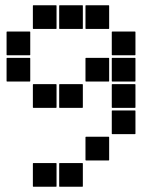

<svg xmlns="http://www.w3.org/2000/svg" viewBox="-20 -715 640 730"><path d="M307 -695H393Q395 -695 395 -693V-607Q395 -605 393 -605H307Q305 -605 305 -607V-693Q305 -695 307 -695ZM207 -695H293Q295 -695 295 -693V-607Q295 -605 293 -605H207Q205 -605 205 -607V-693Q205 -695 207 -695ZM107 -695H193Q195 -695 195 -693V-607Q195 -605 193 -605H107Q105 -605 105 -607V-693Q105 -695 107 -695ZM407 -595H493Q495 -595 495 -593V-507Q495 -505 493 -505H407Q405 -505 405 -507V-593Q405 -595 407 -595ZM7 -595H93Q95 -595 95 -593V-507Q95 -505 93 -505H7Q5 -505 5 -507V-593Q5 -595 7 -595ZM407 -495H493Q495 -495 495 -493V-407Q495 -405 493 -405H407Q405 -405 405 -407V-493Q405 -495 407 -495ZM307 -495H393Q395 -495 395 -493V-407Q395 -405 393 -405H307Q305 -405 305 -407V-493Q305 -495 307 -495ZM7 -495H93Q95 -495 95 -493V-407Q95 -405 93 -405H7Q5 -405 5 -407V-493Q5 -495 7 -495ZM407 -395H493Q495 -395 495 -393V-307Q495 -305 493 -305H407Q405 -305 405 -307V-393Q405 -395 407 -395ZM207 -395H293Q295 -395 295 -393V-307Q295 -305 293 -305H207Q205 -305 205 -307V-393Q205 -395 207 -395ZM107 -395H193Q195 -395 195 -393V-307Q195 -305 193 -305H107Q105 -305 105 -307V-393Q105 -395 107 -395ZM407 -295H493Q495 -295 495 -293V-207Q495 -205 493 -205H407Q405 -205 405 -207V-293Q405 -295 407 -295ZM307 -195H393Q395 -195 395 -193V-107Q395 -105 393 -105H307Q305 -105 305 -107V-193Q305 -195 307 -195ZM207 -95H293Q295 -95 295 -93V-7Q295 -5 293 -5H207Q205 -5 205 -7V-93Q205 -95 207 -95ZM107 -95H193Q195 -95 195 -93V-7Q195 -5 193 -5H107Q105 -5 105 -7V-93Q105 -95 107 -95Z"/></svg>

Font: Pixel Panel Black
Style: Regular
Weight: 900
Monospace: yes
Designer: Óliver Lalan
Foundry: Óliver Lalan
Version: Version 1.000; ttfautohint (v1.8.4.7-5d5b-dirty);gftools[0.9